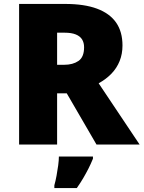

<svg xmlns="http://www.w3.org/2000/svg" viewBox="-20 -734 729 975"><path d="M311 -714Q408 -714 472.5 -690Q537 -666 569.5 -619.5Q602 -573 602 -503Q602 -460 587.5 -424Q573 -388 546 -360Q519 -332 481 -311L689 0H470L319 -260H270V0H77V-714ZM308 -568H270V-405H306Q350 -405 378.5 -424.5Q407 -444 407 -494Q407 -517 397 -533.5Q387 -550 365 -559Q343 -568 308 -568ZM452 72Q441 99 429 122.5Q417 146 403 170Q389 194 370 221H256V207Q262 186 267 159Q272 132 275.5 106Q279 80 279 61H452Z"/></svg>

Font: Noto Sans Cham Black
Style: Regular
Weight: 900
Version: Version 2.002